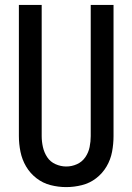

<svg xmlns="http://www.w3.org/2000/svg" viewBox="-20 -755 540 783"><path d="M250 8Q282 8 314 0Q346 -8 372 -28Q398 -48 414.5 -76Q431 -104 437 -136Q443 -168 443 -200V-735H350V-200Q350 -178 345.5 -155.5Q341 -133 328 -114Q315 -95 294 -85.5Q273 -76 250 -76Q228 -76 206.5 -85.5Q185 -95 172.5 -114Q160 -133 155 -155.5Q150 -178 150 -200V-735H57V-200Q57 -168 63.5 -136Q70 -104 86.5 -76Q103 -48 129 -28Q155 -8 186.5 0Q218 8 250 8Z"/></svg>

Font: Iosevka SS08 Medium
Style: Regular
Weight: 500
Monospace: yes
Designer: Belleve Invis
Foundry: Belleve Invis
Version: Version 3.4.3; ttfautohint (v1.8.3)